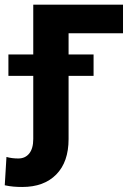

<svg xmlns="http://www.w3.org/2000/svg" viewBox="-78 -565 564 799"><path d="M433.9 -545.5V-426.5H207.4V0H60.4V-545.5ZM-43 -249.3V-338.4H311.4V-249.3ZM60.4 -133.9H207.4V13.5Q207.4 109 156.2 161Q105.1 213.1 14.6 213.1Q-5 213.1 -21.8 211.6Q-38.7 210.2 -58.2 206L-51.1 88.1Q-29.1 94.5 -1.8 94.5Q27 94.5 43.7 73.7Q60.4 52.9 60.4 13.5Z"/></svg>

Font: Inter UI
Style: Bold
Weight: 700
Designer: Rasmus Andersson
Foundry: rsms
Version: 3.2;8d6f07862